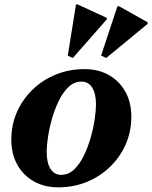

<svg xmlns="http://www.w3.org/2000/svg" viewBox="-20 -819 677 855"><path d="M238.8 15.2Q177.6 15.2 130.3 -11.6Q83 -38.4 56.7 -86.2Q30.4 -134 30.4 -196.4Q30.4 -262.8 55.3 -319.6Q80.2 -376.4 124.9 -419.7Q169.6 -463 228.9 -487.1Q288.2 -511.2 356.4 -511.2Q418.4 -511.2 465.3 -484.4Q512.2 -457.6 538.5 -410.2Q564.8 -362.8 564.8 -299.6Q564.8 -233.4 539.9 -176.5Q515 -119.6 470.3 -76.3Q425.6 -33 366.7 -8.9Q307.8 15.2 238.8 15.2ZM252.4 -40.4Q284.8 -40.4 309.8 -64.1Q334.8 -87.8 353.1 -125.3Q371.4 -162.8 383.7 -205.9Q396 -249 401.7 -288.2Q407.4 -327.4 407.4 -353.8Q407.4 -402.6 390.5 -429.1Q373.6 -455.6 342.8 -455.6Q310.4 -455.6 285.4 -431.9Q260.4 -408.2 242.1 -370.7Q223.8 -333.2 211.5 -290.1Q199.2 -247 193.5 -207.9Q187.8 -168.8 187.8 -142.2Q187.8 -94.4 204.7 -67.4Q221.6 -40.4 252.4 -40.4ZM453 -560.8 430.2 -571.4 503 -791.4H509.8L637.4 -719.8V-712.8ZM304.4 -560.8 281.8 -571 318.4 -799.4H325.2L455.4 -739.6V-732.6Z"/></svg>

Font: Platypi Light
Style: Italic
Weight: 300
Italic angle: -13°
Designer: David Sargent
Foundry: Bolt Cutter Type
Version: Version 1.200